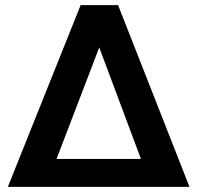

<svg xmlns="http://www.w3.org/2000/svg" viewBox="-20 -731 769 751"><path d="M295.4 -710.9H441.9L721.2 0H10.7ZM201.2 -109.4H531.2L368.2 -545.4Z"/></svg>

Font: Roboto Web
Style: Bold
Weight: 700
Designer: Google
Version: Version 1.200310; 2013